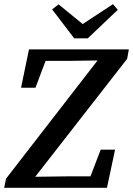

<svg xmlns="http://www.w3.org/2000/svg" viewBox="-35 -901 638 921"><path d="M-15 0 -6 -44 450 -633 433 -590 435 -611 296 -609H150L195 -639L135 -480H66L104 -664H583L575 -619L116 -30L133 -71L132 -53L281 -55H435L387 -24L448 -183H517L478 0ZM246 -880 392 -761H324L507 -881L530 -854L386 -717H321L215 -856Z"/></svg>

Font: Source Serif 4 18pt SemiBold
Style: Italic
Weight: 600
Italic angle: -12°
Designer: Frank Grießhammer
Foundry: Adobe Systems Incorporated
Version: Version 4.004;hotconv 1.0.116;makeotfexe 2.5.65601